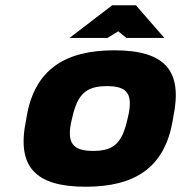

<svg xmlns="http://www.w3.org/2000/svg" viewBox="-20 -700 688 729"><path d="M81 -256 79 -244C42 -67 114 9 305 9C493 9 606 -64 636 -244L638 -256C674 -429 610 -509 414 -509C227 -509 111 -436 81 -256ZM244 -556H388L429 -581L460 -556H604L496 -680H406ZM253 -248 254 -252C274 -342 306 -373 386 -373C462 -373 488 -345 465 -252L464 -248C444 -158 413 -127 334 -127C258 -127 230 -155 253 -248Z"/></svg>

Font: LT Wave Black
Style: Italic
Weight: 900
Designer: Daniel Lyons
Version: Version 2.5 (Glyphs App)